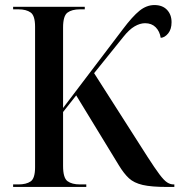

<svg xmlns="http://www.w3.org/2000/svg" viewBox="-20 -741 711 761"><path d="M32 0V-10H53Q84 -10 101.5 -22Q119 -34 119 -78V-635Q119 -679 101.5 -691.5Q84 -704 53 -704H32V-714H316V-704H297Q265 -704 247.5 -691Q230 -678 230 -632V-313L466 -624Q505 -676 533 -698.5Q561 -721 592 -721Q624 -721 642 -702Q660 -683 660 -653Q660 -625 646.5 -608.5Q633 -592 617 -591Q613 -617 597 -633Q581 -649 555 -649Q535 -649 513.5 -636.5Q492 -624 469 -595L353 -451L565 -119Q594 -74 612 -50Q630 -26 642.5 -18Q655 -10 668 -10H671V0H642Q580 0 545.5 -8Q511 -16 491 -34.5Q471 -53 451 -86L282 -363L230 -297V-83Q230 -36 247.5 -23Q265 -10 297 -10H322V0Z"/></svg>

Font: Noto Serif Display SemiCondensed Medium
Style: Regular
Weight: 500
Width: 4
Designer: Monotype Design Team
Foundry: Monotype Imaging Inc.
Version: Version 2.009